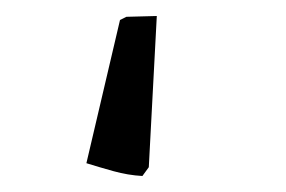

<svg xmlns="http://www.w3.org/2000/svg" viewBox="-20 12 358 240"><path d="M88 216 130 37 138 33 176 32 166 221 158 232Q140 231 122 226Q104 221 88 216Z"/></svg>

Font: Alegreya
Style: Italic
Weight: 400
Italic angle: -7°
Designer: Juan Pablo del Peral
Foundry: Huerta Tipografica
Version: Version 2.009